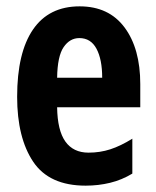

<svg xmlns="http://www.w3.org/2000/svg" viewBox="-20 -575 491 605"><path d="M231 -555Q323 -555 372.5 -488.5Q422 -422 422 -310V-237H160Q161 -164 186 -129Q211 -94 259 -94Q295 -94 327.5 -104.5Q360 -115 397 -138V-28Q364 -8 327 1Q290 10 250 10Q135 10 84.5 -65.5Q34 -141 34 -270Q34 -409 84 -482Q134 -555 231 -555ZM230 -455Q200 -455 180.5 -426.5Q161 -398 160 -330H302Q302 -388 284 -421.5Q266 -455 230 -455Z"/></svg>

Font: Noto Sans Sinhala UI ExtraCondensed
Style: Bold
Weight: 700
Width: 2
Designer: Jelle Bosma - Monotype Design Team
Foundry: Monotype Imaging Inc.
Version: Version 2.006; ttfautohint (v1.8.4.7-5d5b)